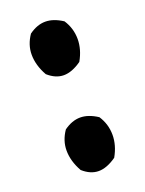

<svg xmlns="http://www.w3.org/2000/svg" viewBox="-108 -564 484 640"><g transform="rotate(-20 134.0 -243.5)"><path d="M53 -80Q53 -115 75 -147Q104 -168 133 -168Q162 -168 194 -147Q215 -115 215 -77Q215 -40 194 -3Q160 21 131 21Q102 21 75 -3Q53 -42 53 -80ZM53 -420Q53 -455 75 -487Q104 -508 133 -508Q162 -508 194 -487Q215 -455 215 -417Q215 -380 194 -343Q160 -319 131 -319Q102 -319 75 -343Q53 -382 53 -420Z"/></g></svg>

Font: Gorditas
Style: Bold
Weight: 700
Designer: Gustavo Dipre (gbrenda1987@gmail.com)
Foundry: Gustavo Dipre (gbrenda1987@gmail.com)
Version: Version 001.001